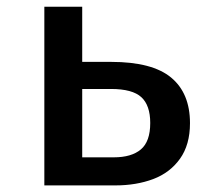

<svg xmlns="http://www.w3.org/2000/svg" viewBox="-20 -562 655 582"><path d="M229.2 -541.5V-374.4H316.9Q441.5 -374.4 498.7 -326.9Q555.9 -279.5 555.9 -188.7Q555.9 -123.1 525.6 -80.8Q495.4 -38.5 444.4 -19.2Q393.3 0 329.7 0H114.4V-541.5ZM229.2 -292.3V-85.1H325.1Q378.5 -85.1 406.9 -109Q435.4 -132.8 435.4 -189.2Q435.4 -242.6 408.5 -267.4Q381.5 -292.3 316.4 -292.3Z"/></svg>

Font: Fira Code Fixed Medium
Style: Regular
Weight: 500
Monospace: yes
Designer: Carrois Corporate, Edenspiekermann AG, Nikita Prokopov
Foundry: Carrois Corporate, Edenspiekermann AG, Nikita Prokopov
Version: Version 5.002